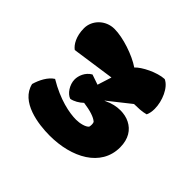

<svg xmlns="http://www.w3.org/2000/svg" viewBox="-128 -934 808 808"><g transform="rotate(45 276.0 -529.5)"><path d="M255.4 -273.9C386.2 -273.9 500.5 -333.5 500.5 -448.7C500.5 -499.5 478 -531.7 445.8 -547.9C429.7 -556.2 410.6 -560.1 391.1 -560.1C368.2 -560.1 344.2 -554.7 321.8 -543.9C319.3 -542.5 316.9 -542 314 -541L412.6 -619.1C437.5 -620.1 455.6 -619.1 481 -626C486.3 -637.2 488.8 -650.9 488.8 -666C488.8 -712.4 464.4 -769.5 429.7 -784.7C386.7 -782.7 325.2 -751.5 304.7 -728.5C261.2 -758.3 182.6 -784.7 131.3 -784.7C79.1 -784.7 38.1 -743.7 38.1 -695.8C38.1 -647.9 57.6 -616.2 75.7 -603.5L266.6 -630.9L246.6 -567.9L201.2 -583.5C172.9 -567.4 162.6 -536.6 162.6 -515.6C162.6 -484.9 184.6 -452.1 207.5 -444.8C226.1 -448.2 246.1 -460 260.7 -474.1C299.8 -468.8 331.1 -459.5 345.7 -445.8C349.1 -439.9 349.1 -426.3 346.7 -418.5C337.4 -406.7 309.1 -399.9 287.1 -399.9C246.6 -399.9 180.7 -412.6 103 -459C76.7 -442.4 59.1 -407.7 49.8 -375.5C69.3 -289.1 188.5 -273.9 255.4 -273.9Z"/></g></svg>

Font: Kavoon
Style: Regular
Weight: 400
Designer: Viktoriya Grabowska
Foundry: Viktoriya Grabowska
Version: Version 1.002